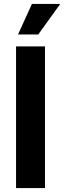

<svg xmlns="http://www.w3.org/2000/svg" viewBox="-20 -949 344 969"><path d="M61 0V-715H207V0ZM173 -775H71L141 -929H284Z"/></svg>

Font: Mukta Mahee ExtraBold
Style: Regular
Weight: 800
Designer: Shuchita Grover, Noopur Datye, Girish Dalvi, Yashodeep Gholap
Foundry: Ek Type
Version: Version 2.538;PS 1.000;hotconv 16.6.51;makeotf.lib2.5.65220;